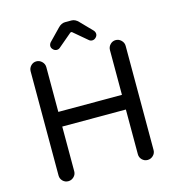

<svg xmlns="http://www.w3.org/2000/svg" viewBox="-124 -962 984 1073"><g transform="rotate(-15 368.5 -425.5)"><path d="M236.3 -749Q236.3 -759.8 244.1 -769.5L310.5 -837.9Q329.1 -857.4 350.6 -857.4H387.7Q409.2 -857.4 427.7 -837.9L494.1 -769.5Q502 -759.8 502 -749Q502 -738.3 492.7 -729Q483.4 -719.7 471.7 -719.7Q460.9 -719.7 453.1 -726.6L377 -791Q374 -794.9 369.1 -794.9Q365.2 -794.9 361.3 -791L285.2 -726.6Q277.3 -719.7 266.6 -719.7Q254.9 -719.7 245.6 -729Q236.3 -738.3 236.3 -749ZM93.8 -39.1V-641.6Q93.8 -660.2 106.9 -673.8Q120.1 -687.5 138.7 -687.5Q157.2 -687.5 170.9 -673.8Q184.6 -660.2 184.6 -641.6V-382.8H552.7V-641.6Q552.7 -660.2 565.9 -673.8Q579.1 -687.5 597.7 -687.5Q616.2 -687.5 629.9 -673.8Q643.6 -660.2 643.6 -641.6V-39.1Q643.6 -20.5 629.9 -7.3Q616.2 5.9 597.7 5.9Q579.1 5.9 565.9 -7.3Q552.7 -20.5 552.7 -39.1V-297.9H184.6V-39.1Q184.6 -20.5 170.9 -7.3Q157.2 5.9 138.7 5.9Q120.1 5.9 106.9 -7.3Q93.8 -20.5 93.8 -39.1Z"/></g></svg>

Font: jf-openhuninn-1.1
Style: Regular
Weight: 400
Designer: [Kosugi Maru]
      Designed by Motoya company      

      [Varela Round]
      Joe Prince(Latin component); Avraham Co
Foundry: justfont CO.,LTD.
Version: 1.1